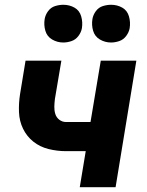

<svg xmlns="http://www.w3.org/2000/svg" viewBox="-20 -784 616 804"><path d="M314 0H464L551 -530H402L359 -273H257Q241 -273 228.5 -282.5Q216 -292 211.5 -307Q207 -322 207.5 -338Q208 -354 210 -370L237 -530H87L64 -390Q58 -352 59.5 -314.5Q61 -277 76.5 -245Q92 -213 119.5 -191Q147 -169 183 -160Q219 -151 257 -151H339ZM445 -606Q462 -606 479.5 -612Q497 -618 508.5 -633.5Q520 -649 523 -666Q527 -691 520 -715.5Q513 -740 492 -752Q471 -764 445 -764Q428 -764 410.5 -758.5Q393 -753 381.5 -737.5Q370 -722 367 -704Q363 -679 370 -655Q377 -631 398.5 -618.5Q420 -606 445 -606ZM245 -606Q262 -606 279.5 -612Q297 -618 308.5 -633.5Q320 -649 323 -666Q327 -691 320 -715.5Q313 -740 292 -752Q271 -764 245 -764Q228 -764 210.5 -758.5Q193 -753 181.5 -737.5Q170 -722 167 -704Q163 -679 170 -655Q177 -631 198.5 -618.5Q220 -606 245 -606Z"/></svg>

Font: Iosevka Sparkle Heavy Oblique
Style: Regular
Weight: 900
Italic angle: -9°
Designer: Belleve Invis
Foundry: Belleve Invis
Version: Version 4.5.0; ttfautohint (v1.8.3)